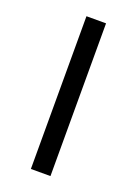

<svg xmlns="http://www.w3.org/2000/svg" viewBox="-112 -596 460 645"><g transform="rotate(20 118.0 -273.0)"><path d="M153 0H83V-546H153Z"/></g></svg>

Font: Ulagadi Sans Light
Style: Regular
Weight: 300
Designer: Ninad Kale (Devanagari), Jonny Pinhorn (Latin)
Foundry: Indian Type Foundry
Version: Version 3.01;March 29, 2020;FontCreator 12.0.0.2522 64-bit; 